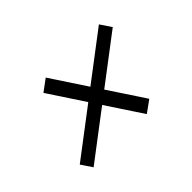

<svg xmlns="http://www.w3.org/2000/svg" viewBox="-70 -553 656 656"><g transform="rotate(-45 258.0 -225.0)"><path d="M53 -98.5 438 -391 465 -351 80 -58.5ZM138.5 -359.5 181 -391 380 -89.5 337 -58.5Z"/></g></svg>

Font: Newsreader 16pt 16pt Medium
Style: Italic
Weight: 500
Italic angle: -17°
Version: Version 1.003